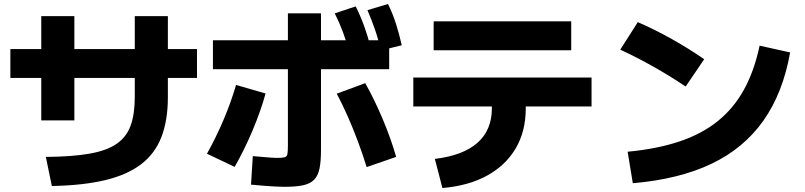

<svg xmlns="http://www.w3.org/2000/svg" viewBox="-20 -875 4040 963"><path d="M210 -88Q341 -89 427.5 -104Q514 -119 564 -153Q614 -187 635 -244.5Q656 -302 656 -388V-794H822V-388Q822 -271 789.5 -187.5Q757 -104 687.5 -51Q618 2 507.5 28.5Q397 55 240 58ZM187 -271V-794H353V-271ZM32 -484V-629H968V-484Z M1405 62Q1387 62 1359.5 60.5Q1332 59 1301 56.5Q1270 54 1239 51L1248 -92Q1273 -90 1295.5 -88Q1318 -86 1337 -84.5Q1356 -83 1368 -83Q1395 -83 1407 -86Q1419 -89 1421.5 -102Q1424 -115 1424 -144V-808H1590V-123Q1590 -66 1582.5 -29.5Q1575 7 1555 27Q1535 47 1499 54.5Q1463 62 1405 62ZM1018 -104Q1063 -184 1101 -273.5Q1139 -363 1164 -449L1312 -406Q1288 -319 1247.5 -222.5Q1207 -126 1157 -38ZM1819 -37Q1800 -99 1776 -163.5Q1752 -228 1724.5 -290.5Q1697 -353 1669 -405L1812 -458Q1860 -372 1900.5 -275.5Q1941 -179 1967 -88ZM1048 -528V-673H1932V-528ZM1733 -608Q1718 -666 1700.5 -713Q1683 -760 1659 -808L1764 -843Q1788 -795 1806 -745.5Q1824 -696 1839 -638ZM1890 -622Q1877 -680 1860.5 -727.5Q1844 -775 1823 -824L1926 -855Q1950 -806 1966 -756Q1982 -706 1995 -648Z M2161 -78Q2303 -95 2375 -159Q2447 -223 2447 -331V-341H2053V-486H2947V-341H2617V-331Q2617 -217 2567 -131.5Q2517 -46 2423.5 5.5Q2330 57 2199 68ZM2155 -623V-768H2845V-623Z M3128 -114Q3276 -128 3388 -165.5Q3500 -203 3580 -267.5Q3660 -332 3711.5 -425.5Q3763 -519 3790 -646L3943 -612Q3907 -409 3809 -270Q3711 -131 3548.5 -53.5Q3386 24 3154 44ZM3419 -441Q3340 -494 3257.5 -540.5Q3175 -587 3091 -626L3179 -764Q3266 -726 3349 -679.5Q3432 -633 3512 -578Z"/></svg>

Font: M PLUS 2 ExtraBold
Style: Regular
Weight: 800
Version: Version 1.001